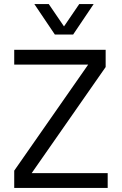

<svg xmlns="http://www.w3.org/2000/svg" viewBox="-20 -925 600 945"><path d="M50 0V-85L414 -607H50V-680H500V-595L136 -73H510V0ZM149 -905H220L295 -795L370 -905H441L340 -755H250Z"/></svg>

Font: TASA Orbiter Display
Style: Regular
Weight: 400
Designer: Weizhong Zhang
Version: Version 1.000;Glyphs 3.1.2 (3151)